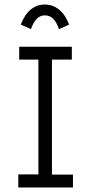

<svg xmlns="http://www.w3.org/2000/svg" viewBox="-20 -830 415 850"><path d="M117 -701C131 -741 151 -762 178 -762C206 -762 226 -745 241 -701L286 -721C264 -780 225 -810 178 -810C132 -810 94 -780 72 -721ZM61 0H303V-57H210V-566H298V-623H65V-566H150V-58H61Z"/></svg>

Font: Inconsolata Condensed
Style: Regular
Weight: 400
Width: 3
Monospace: yes
Designer: Raph Levien, Cyreal, Brenton Simpson
Foundry: Raph Levien, Cyreal, Google
Version: Version 3.100